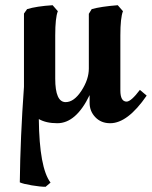

<svg xmlns="http://www.w3.org/2000/svg" viewBox="-20 -457 583 737"><path d="M129 0Q131 187 174 244L155 260Q135 260 102 254.5Q69 249 56 243Q58 71 72 -124V-405L84 -422Q120 -433 182 -437L202 -414Q192 -389 192 -321V-155Q192 -65 232 -65Q264 -65 292.5 -108.5Q321 -152 321 -194V-404L332 -422Q368 -432 432 -437L452 -414Q442 -389 442 -321V-110Q442 -67 466 -67Q483 -67 517 -112L543 -90Q470 16 403 16Q368 16 346 -7Q324 -30 324 -62V-92Q272 16 200 16Q157 16 129 0Z"/></svg>

Font: Buenard
Style: Bold
Weight: 700
Foundry: FontFuror
Version: Version 1.002 2011